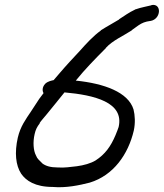

<svg xmlns="http://www.w3.org/2000/svg" viewBox="-20 -720 681 798"><path d="M528 -594V-595L556 -615C571 -625 583 -630 605 -633H606C650 -641 653 -707 610 -699L609 -698C591 -693 568 -690 543 -681H541V-680C515 -668 494 -652 475 -640V-639C456 -627 424 -610 399 -594V-593C368 -571 337 -537 314 -511C287 -482 255 -448 227 -415L203 -387C195 -385 180 -383 168 -372C154 -357 156 -341 161 -333L143 -309C131 -291 120 -274 109 -257C87 -224 65 -195 54 -148C40 -86 45 -33 68 2C88 31 126 57 199 57C254 62 310 50 353 39C452 9 513 -79 536 -177C543 -209 541 -241 535 -265C513 -337 413 -373 295 -385C333 -432 376 -476 420 -520V-521C448 -552 493 -571 528 -594ZM145 -209C150 -217 162 -230 175 -246C197 -274 224 -305 248 -336C372 -325 497 -295 473 -192C471 -185 466 -173 460 -158C440 -111 417 -79 377 -53C357 -41 329 -33 299 -29C273 -26 245 -22 222 -24H220C190 -24 171 -30 157 -40L140 -57C136 -61 132 -67 129 -75C119 -94 116 -129 124 -163C128 -181 134 -193 145 -207Z"/></svg>

Font: Stray Cat
Style: ExBdExtObl
Weight: 800
Version: Version 1.0